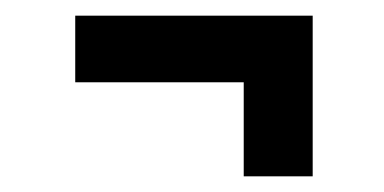

<svg xmlns="http://www.w3.org/2000/svg" viewBox="-20 -380 490 245"><path d="M291 -155V-275H76V-360H379V-155Z"/></svg>

Font: Inconsolata SemiCondensed SemiBold
Style: Regular
Weight: 600
Width: 4
Monospace: yes
Designer: Raph Levien, Cyreal, Brenton Simpson
Foundry: Raph Levien, Cyreal, Google
Version: Version 3.001; ttfautohint (v1.8.2.53-6de2)